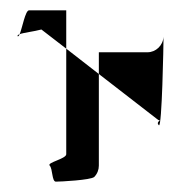

<svg xmlns="http://www.w3.org/2000/svg" viewBox="-20 -732 368 371"><path d="M14 -662C15 -661 17 -663 18 -666C15 -665 13 -663 14 -662ZM18 -666C26 -669 45 -671 60 -675L108 -638V-712H36C29 -712 23 -678 18 -666ZM36 -694ZM76 -412C82 -406 80 -381 88 -381C97 -381 155 -384 162 -390C168 -396 171 -404 171 -412V-589L108 -638V-434C108 -425 70 -418 76 -412ZM171 -589 286 -500C294 -500 280 -497 287 -490C293 -484 296 -647 296 -661C295 -644 281 -631 265 -631H171ZM296 -661C296 -661 296 -662 296 -662C296 -662 296 -662 296 -662Z"/></svg>

Font: bitstorm
Style: ulcn
Weight: 400
Version: Version 0.2